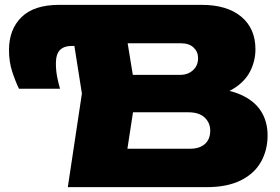

<svg xmlns="http://www.w3.org/2000/svg" viewBox="-20 -770 1151 790"><path d="M223 -750H810Q914 -750 972.5 -701.5Q1031 -653 1031 -567Q1031 -519 1009 -476Q987 -433 938 -403.5Q889 -374 807 -366L825 -408Q911 -406 968 -381.5Q1025 -357 1053 -314Q1081 -271 1081 -213Q1081 -152 1053.5 -103.5Q1026 -55 970 -27.5Q914 0 831 0H259L317 -385L267 -702L349 -581H276Q243 -581 226.5 -564Q210 -547 210 -509Q210 -479 215.5 -452Q221 -425 227 -405H58Q43 -436 30 -476Q17 -516 17 -564Q17 -649 68.5 -699.5Q120 -750 223 -750ZM488 -52 399 -158H762Q801 -158 823 -177.5Q845 -197 845 -232Q845 -265 822 -286.5Q799 -308 755 -308H453V-462H722Q753 -462 774 -481Q795 -500 795 -531Q795 -557 776.5 -574.5Q758 -592 724 -592H400L488 -698L539 -385Z"/></svg>

Font: Unbounded ExtraBold
Style: Regular
Weight: 800
Designer: Luke Prowse, Jean-Baptiste Morizot, Fátima Lázaro, Florian Runge
Foundry: NaN
Version: Version 1.701;gftools[0.9.28.dev5+ged2979d]